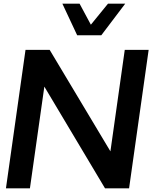

<svg xmlns="http://www.w3.org/2000/svg" viewBox="-20 -1020 837 1040"><path d="M397.9 -829.1 317.9 -1000H411.1L472.2 -886.2L564.9 -1000H658.2L528.8 -829.1ZM785.2 -750 679.2 0H548.8L220.2 -550.8L142.1 0H12.2L118.2 -750H249L578.1 -200.2L655.8 -750Z"/></svg>

Font: Oakes Grotesk
Style: SemiBold Italic
Weight: 600
Designer: Samuel Oakes
Foundry: Samuel Oakes
Version: Version 1.0 | wf-rip DC20170320